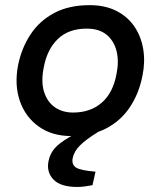

<svg xmlns="http://www.w3.org/2000/svg" viewBox="-20 -531 635 760"><path d="M262 7.5Q185.8 7.5 133.2 -30.2Q80.5 -67.9 58.6 -131.3Q36.7 -194.8 51.4 -272.2Q65.2 -340.8 100.9 -394.8Q136.6 -448.8 194.8 -479.7Q253 -510.6 334.8 -510.6Q396 -510.6 440.8 -487.8Q485.5 -465 512.1 -425.8Q538.7 -386.5 547 -336.1Q555.2 -285.8 543.9 -231Q530.2 -161.1 494.3 -107.1Q458.5 -53.1 400.5 -22.8Q342.6 7.5 262 7.5ZM269.4 -85.5Q337.9 -85.5 382.7 -124.5Q427.5 -163.6 441.1 -237.6Q451.5 -288.1 441.4 -328.8Q431.2 -369.4 401.8 -393.6Q372.5 -417.7 323.1 -417.7Q251.6 -417.7 209 -376.7Q166.4 -335.6 153.2 -264.2Q141.7 -207 154.6 -166.8Q167.6 -126.7 197.7 -106.1Q227.8 -85.5 269.4 -85.5ZM285.3 209Q219.6 209 191.6 179.6Q163.5 150.2 172 107.1Q177.3 79 195.2 57.5Q213.2 36 255 11.6L296.3 -11.8L367.1 -11.5L366.3 -7.3Q321.2 20.4 297.2 44.1Q273.1 67.8 267.6 95.2Q263 120.6 281 132.2Q299 143.8 358.1 148.5L346.1 202Q330.9 205 315.7 207Q300.5 209 285.3 209Z"/></svg>

Font: REM Medium
Style: Italic
Weight: 500
Italic angle: -11°
Designer: Octavio Pardo
Foundry: Ashler Design
Version: Version 1.005;gftools[0.9.28]